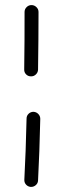

<svg xmlns="http://www.w3.org/2000/svg" viewBox="-20 -712 249 759"><path d="M104.5 -691.9Q115.7 -691.9 124 -683.8Q132.3 -675.8 132.3 -664.6Q132.3 -611.3 131.8 -554Q131.3 -496.6 130.4 -436.5Q129.9 -425.3 121.6 -417.5Q113.3 -409.7 102.1 -410.2Q90.8 -410.2 83 -418.2Q75.2 -426.3 75.7 -437.5Q76.7 -497.1 76.9 -554.2Q77.1 -611.3 77.1 -664.6Q77.1 -675.8 85.2 -683.8Q93.3 -691.9 104.5 -691.9ZM112.3 -270Q123.5 -269.5 131.3 -261.5Q139.2 -253.4 139.2 -242.2Q137.7 -176.3 135.5 -114.3Q133.3 -52.2 130.4 1.5Q129.9 12.7 121.3 20Q112.8 27.3 101.6 26.9Q90.3 25.9 83 17.8Q75.7 9.8 76.2 -1.5Q79.1 -55.2 81.3 -116.2Q83.5 -177.2 85 -243.2Q85 -254.4 93 -262.2Q101.1 -270 112.3 -270Z"/></svg>

Font: Mikhak-FD Light
Style: Regular
Weight: 300
Designer: Amin Abedi
Version: Version 3.2